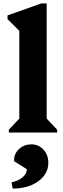

<svg xmlns="http://www.w3.org/2000/svg" viewBox="-20 -785 371 1137"><path d="M32.4 0V-17.2L110.4 -99.6L94.4 -71.6V-638.2L137.4 -559.2L24.6 -671.6V-693.8L225.4 -765H256.4V-71.2L240.6 -99.4L318.4 -17.2V0ZM55.2 332 48.6 294.6Q88.8 286.4 113.9 264.8Q139 243.2 139 217L63.4 169.6V163.8Q63.4 124.4 93.1 97.1Q122.8 69.8 165.4 69.8Q208.4 69.8 237.3 100.9Q266.2 132 266.2 178.8Q266.2 223 239.3 257.4Q212.4 291.8 165.3 311.6Q118.2 331.4 55.2 332Z"/></svg>

Font: Platypi Light
Style: Regular
Weight: 300
Designer: David Sargent
Foundry: Bolt Cutter Type
Version: Version 1.200